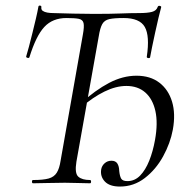

<svg xmlns="http://www.w3.org/2000/svg" viewBox="-20 -673 699 705"><path d="M101.4 0Q97.4 0 97.4 -6Q97.4 -12 101.4 -12Q138.8 -12 158.7 -17.6Q178.6 -23.2 188.4 -38.8Q198.2 -54.4 202.4 -82.4L284.2 -545.4Q289.8 -575.6 286.8 -588.3Q283.8 -601 269.1 -603.9Q254.4 -606.8 224 -606.8Q173.2 -606.8 142.8 -574.1Q112.4 -541.4 88 -462.8Q87 -459.2 81.1 -460.6Q75.2 -462 76.2 -466Q80.2 -478.2 86.2 -501.3Q92.2 -524.4 99.1 -552Q106 -579.6 112 -605.3Q118 -631 121 -648.4Q122 -653.4 127.4 -652.4Q132.8 -651.4 131.8 -646.4Q130.6 -637.6 137 -633.1Q143.4 -628.6 153.8 -626.8Q164.2 -625 175.4 -625Q213.8 -624 249 -623Q284.2 -622 325 -622Q386 -622 422.7 -623.5Q459.4 -625 491 -625Q521.6 -625 538.1 -629.4Q554.6 -633.8 559.2 -648Q561.2 -652.8 567.1 -651.3Q573 -649.8 571.8 -646.4Q567.8 -632 561.7 -606.4Q555.6 -580.8 549.5 -552.5Q543.4 -524.2 538.3 -499.7Q533.2 -475.2 531.2 -462.8Q530.2 -458.8 524.2 -459.8Q518.2 -460.8 519 -464.8Q530.4 -541 511.7 -573.9Q493 -606.8 433.8 -606.8Q399 -606.8 381.2 -602.8Q363.4 -598.8 355.4 -584.4Q347.4 -570 342.6 -539.6L260.6 -79.4Q253.6 -36.4 267.6 -24.2Q281.6 -12 310.4 -12Q314.4 -12 314.4 -6Q314.4 0 310.4 0Q294 0 267.1 -1Q240.2 -2 218.4 -2Q184 -2 154.5 -1Q125 0 101.4 0ZM420.4 12Q382.2 12 364.8 -6.7Q347.4 -25.4 351.6 -51.2Q354 -64.4 364.3 -73.6Q374.6 -82.8 389.2 -82.8Q404.4 -82.8 410.9 -72.6Q417.4 -62.4 417.8 -45.2Q419.8 -25.6 425.2 -16.8Q430.6 -8 447.8 -8Q474.8 -8 494.5 -28.3Q514.2 -48.6 527.9 -82.7Q541.6 -116.8 549.2 -159.2Q560.4 -221.4 550.5 -265.6Q540.6 -309.8 513.3 -333.6Q486 -357.4 444 -357.4Q405.6 -357.4 363.4 -336.7Q321.2 -316 279.4 -279.8L276.6 -293.6Q330 -342 380.4 -368.5Q430.8 -395 481.2 -395Q531.8 -395 565.1 -369.5Q598.4 -344 611.8 -299.6Q625.2 -255.2 614.6 -196.8Q605.4 -147 578.9 -98.8Q552.4 -50.6 511.8 -19.3Q471.2 12 420.4 12Z"/></svg>

Font: Cormorant Light
Style: Italic
Weight: 300
Italic angle: -10°
Designer: Christian Thalmann (Catharsis Fonts)
Foundry: Catharsis Fonts
Version: Version 4.000